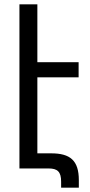

<svg xmlns="http://www.w3.org/2000/svg" viewBox="-20 -780 415 889"><path d="M70 0H205C246 0 263 15 263 61V89H345V54C345 -37 305 -70 217 -70H153V-422H344V-492H153V-760H70Z"/></svg>

Font: Noto Sans Armenian Condensed
Style: Regular
Weight: 400
Width: 3
Designer: Monotype Design Team
Foundry: Monotype Imaging Inc.
Version: Version 2.008